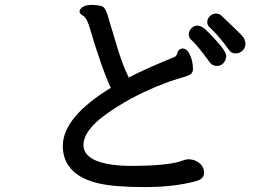

<svg xmlns="http://www.w3.org/2000/svg" viewBox="-20 -750 1040 780"><path d="M235 -156Q235 -274 430 -393Q392 -475 342 -645Q331 -679 317 -686.5Q303 -694 303 -704Q303 -706 304 -707Q312 -731 360 -730Q380 -729 393.5 -725Q407 -721 417 -689Q427 -657 452 -572Q477 -487 503 -435Q567 -469 690 -519Q697 -522 700.5 -535Q704 -548 716 -552Q718 -553 720 -553H722Q746 -553 760 -504Q764 -486 764 -470Q764 -454 752 -447Q740 -440 705.5 -430.5Q671 -421 620 -400Q503 -352 411 -286Q319 -220 319 -160V-158Q323 -87 475 -77L508 -76Q669 -76 726 -99Q727 -100 728 -100L742 -103Q743 -103 744 -103Q771 -103 790 -87.5Q809 -72 809 -47.5Q809 -23 776 -14Q688 10 567 10Q446 10 381 -5Q239 -38 235 -153ZM881 -685Q961 -610 969 -598Q977 -586 977 -571Q977 -556 965.5 -544.5Q954 -533 937 -533Q920 -533 911 -546Q872 -601 832 -639Q822 -647 822 -660.5Q822 -674 833 -684.5Q844 -695 857.5 -695Q871 -695 881 -685ZM832 -497Q779 -570 755 -590Q747 -598 747 -610.5Q747 -623 757 -634.5Q767 -646 782 -646Q797 -646 815 -630Q833 -614 866 -576.5Q899 -539 899 -523Q899 -507 888.5 -494.5Q878 -482 860.5 -482Q843 -482 832 -497Z"/></svg>

Font: LXGW ZhenKai
Style: Regular
Weight: 400
Designer: LXGW / Fontworks Inc.
Foundry: LXGW / Fontworks Inc.
Version: Version 0.800;June 8, 2025